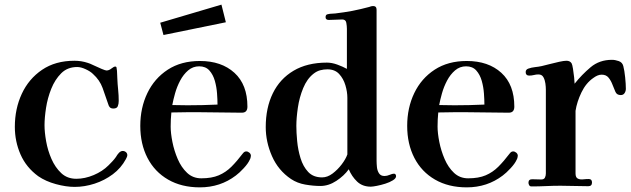

<svg xmlns="http://www.w3.org/2000/svg" viewBox="-20 -802 2720 828"><path d="M529 -133Q529 -129 527 -124.5Q525 -120 523 -116Q502 -77 466.5 -50.5Q431 -24 388 -10Q345 4 302 4Q265 4 221 -8Q177 -20 145 -42Q93 -80 68.5 -136Q44 -192 44 -255Q44 -333 74 -397.5Q104 -462 161.5 -501Q219 -540 301 -540Q331 -540 358 -531Q366 -529 383.5 -520.5Q401 -512 418 -505Q435 -498 439 -498Q450 -498 460.5 -506.5Q471 -515 477 -515Q483 -515 483 -507Q485 -497 485 -485.5Q485 -474 486 -463Q487 -439 489.5 -415Q492 -391 492 -367Q492 -354 488 -344Q484 -334 469 -334Q459 -334 454 -339Q449 -344 447 -352Q435 -388 422.5 -422.5Q410 -457 381 -483Q370 -494 349.5 -503.5Q329 -513 313 -513Q271 -513 244 -486Q217 -459 201 -419Q185 -379 178.5 -336.5Q172 -294 172 -262Q172 -232 179 -192.5Q186 -153 202 -116.5Q218 -80 244 -55.5Q270 -31 309 -31Q346 -31 384 -47Q422 -63 448 -89Q456 -97 464.5 -106Q473 -115 480 -125Q483 -130 486 -134.5Q489 -139 493 -143Q501 -151 509 -151Q517 -151 523 -146Q529 -141 529 -133Z M918 -351Q918 -371 916 -399Q914 -427 906.5 -453.5Q899 -480 883 -498Q867 -516 839 -516Q812 -516 791.5 -498.5Q771 -481 757 -454.5Q743 -428 735 -399.5Q727 -371 723 -349Q740 -349 756.5 -348.5Q773 -348 789 -348Q854 -348 918 -351ZM1062 -130Q1062 -127 1060.5 -121.5Q1059 -116 1057 -113Q1050 -97 1031 -76.5Q1012 -56 997 -45Q930 6 842 6Q763 6 705 -27.5Q647 -61 616 -121Q585 -181 585 -259Q585 -337 615.5 -400.5Q646 -464 703.5 -501.5Q761 -539 842 -539Q935 -539 991 -488Q1047 -437 1047 -342Q1047 -316 1023 -316Q979 -316 935 -317Q891 -318 847 -318Q815 -318 783 -318Q751 -318 719 -317Q716 -287 716 -256Q716 -228 723.5 -190Q731 -152 746.5 -116Q762 -80 787 -56.5Q812 -33 848 -33Q893 -33 923.5 -46Q954 -59 978 -83Q1002 -107 1027 -140Q1030 -144 1033.5 -146.5Q1037 -149 1042 -149Q1049 -149 1055.5 -143.5Q1062 -138 1062 -130ZM954 -706 685 -651 671 -704 935 -782Z M1478 -380Q1478 -406 1469.5 -434.5Q1461 -463 1442.5 -483Q1424 -503 1392 -503Q1376 -503 1361 -499Q1346 -495 1332 -484Q1304 -462 1287.5 -422Q1271 -382 1264.5 -337.5Q1258 -293 1258 -259Q1258 -231 1261.5 -193.5Q1265 -156 1276 -120Q1287 -84 1309 -60.5Q1331 -37 1369 -37Q1392 -37 1414 -53.5Q1436 -70 1453.5 -93Q1471 -116 1478 -136ZM1688 -42Q1688 -33 1674.5 -24.5Q1661 -16 1642 -10Q1623 -4 1605 -0.5Q1587 3 1579 3Q1543 3 1520 -19Q1497 -41 1484 -72Q1464 -44 1430.5 -22Q1397 0 1362 0Q1331 0 1296.5 -6Q1262 -12 1235 -30Q1180 -67 1153 -128.5Q1126 -190 1126 -254Q1126 -337 1156.5 -399.5Q1187 -462 1246 -497Q1305 -532 1390 -532Q1411 -532 1434.5 -523.5Q1458 -515 1476 -505V-678Q1476 -689 1473.5 -703.5Q1471 -718 1456 -718Q1441 -718 1426.5 -717Q1412 -716 1398 -716Q1384 -716 1384 -728Q1384 -740 1395 -741Q1403 -743 1411 -743Q1419 -743 1426 -744Q1445 -746 1463 -749Q1481 -752 1499 -755Q1518 -759 1536 -763Q1554 -767 1572 -772Q1577 -774 1581 -775Q1585 -776 1589 -776Q1604 -776 1604 -760V-109Q1604 -97 1605.5 -81.5Q1607 -66 1614.5 -54.5Q1622 -43 1638 -43Q1649 -43 1660.5 -48Q1672 -53 1679 -53Q1684 -53 1686 -49.5Q1688 -46 1688 -42Z M2069 -351Q2069 -371 2067 -399Q2065 -427 2057.5 -453.5Q2050 -480 2034 -498Q2018 -516 1990 -516Q1963 -516 1942.5 -498.5Q1922 -481 1908 -454.5Q1894 -428 1886 -399.5Q1878 -371 1874 -349Q1891 -349 1907.5 -348.5Q1924 -348 1940 -348Q2005 -348 2069 -351ZM2213 -130Q2213 -127 2211.5 -121.5Q2210 -116 2208 -113Q2201 -97 2182 -76.5Q2163 -56 2148 -45Q2081 6 1993 6Q1914 6 1856 -27.5Q1798 -61 1767 -121Q1736 -181 1736 -259Q1736 -337 1766.5 -400.5Q1797 -464 1854.5 -501.5Q1912 -539 1993 -539Q2086 -539 2142 -488Q2198 -437 2198 -342Q2198 -316 2174 -316Q2130 -316 2086 -317Q2042 -318 1998 -318Q1966 -318 1934 -318Q1902 -318 1870 -317Q1867 -287 1867 -256Q1867 -228 1874.5 -190Q1882 -152 1897.5 -116Q1913 -80 1938 -56.5Q1963 -33 1999 -33Q2044 -33 2074.5 -46Q2105 -59 2129 -83Q2153 -107 2178 -140Q2181 -144 2184.5 -146.5Q2188 -149 2193 -149Q2200 -149 2206.5 -143.5Q2213 -138 2213 -130Z M2679 -419Q2679 -409 2673.5 -400.5Q2668 -392 2657 -392Q2640 -392 2634 -406Q2628 -419 2621.5 -436.5Q2615 -454 2604.5 -467Q2594 -480 2575 -480Q2565 -480 2556 -476Q2547 -472 2539 -466Q2507 -444 2487.5 -403.5Q2468 -363 2462 -324V-325Q2462 -288 2462 -251Q2462 -214 2462 -177V-54Q2462 -37 2471.5 -32Q2481 -27 2494.5 -28.5Q2508 -30 2519 -30Q2533 -30 2533 -15Q2533 1 2517 1Q2487 1 2457 0Q2427 -1 2397 -1Q2366 -1 2335 0.5Q2304 2 2272 2Q2265 2 2262 -3.5Q2259 -9 2259 -14Q2259 -29 2275 -29Q2285 -29 2294.5 -28.5Q2304 -28 2314 -28Q2326 -28 2330 -36Q2334 -44 2334 -54Q2334 -125 2334 -197Q2334 -269 2334 -340Q2334 -359 2334 -378Q2334 -397 2334 -416Q2334 -427 2332 -442Q2330 -457 2323.5 -469Q2317 -481 2302 -481Q2292 -481 2282.5 -478.5Q2273 -476 2262 -476Q2247 -476 2247 -491Q2247 -502 2258 -506Q2272 -511 2287 -512.5Q2302 -514 2316 -517Q2329 -520 2350 -525.5Q2371 -531 2391.5 -535.5Q2412 -540 2423 -540Q2438 -540 2445 -529Q2448 -524 2451 -505.5Q2454 -487 2456 -468Q2458 -449 2458 -441Q2489 -480 2527 -512Q2565 -544 2619 -544Q2633 -544 2648.5 -538.5Q2664 -533 2668 -517Q2673 -498 2676 -468.5Q2679 -439 2679 -419Z"/></svg>

Font: Kaisei Opti
Style: Bold
Weight: 700
Designer: Font-Kai, 金井和夫
Foundry: KAZUO KANAI
Version: Version 5.003